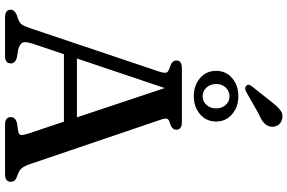

<svg xmlns="http://www.w3.org/2000/svg" viewBox="-209 -929 1138 760"><g transform="rotate(90 360.0 -549.0)"><path d="M231 -23Q231 0 202 0H48Q18.5 0 18.5 -23Q18.5 -37 39.5 -46.5L58.5 -53Q72 -58.5 78.2 -68.2Q84.5 -78 93.5 -105L264.5 -613.5Q270 -632 267 -639.5Q264 -647 247 -652Q219.5 -660 219.5 -677.5Q219.5 -700 249 -700H464Q493.5 -700 493.5 -677.5Q493.5 -660 466 -652Q453 -648.5 450.2 -641.8Q447.5 -635 452.5 -620L629 -100.5Q636.5 -77 646 -66Q655.5 -55 673.5 -49.5Q689 -44 694.2 -38.2Q699.5 -32.5 699.5 -23Q699.5 0 670 0H473Q443.5 0 443.5 -23Q443.5 -40 465.5 -47L502 -52.5Q514.5 -56 514.5 -65Q514.5 -74 508 -94.5L461.5 -233H194.5L154 -112.5Q145 -85 147.5 -72.8Q150 -60.5 174 -52.5L209 -46.5Q231 -39.5 231 -23ZM211.5 -284.5H444.5L328.5 -632ZM384 -1055.5Q401.5 -1078.5 417.5 -1090.5Q433.5 -1102.5 454 -1096Q470.5 -1091 477.5 -1076.8Q484.5 -1062.5 480.5 -1047.5Q476 -1032 462.8 -1021.8Q449.5 -1011.5 428 -1002.5L340 -952.5Q325.5 -947 318 -956.5Q314 -961.5 316.2 -967.2Q318.5 -973 322.5 -978ZM360.5 -747Q318.5 -747 289.5 -771.5Q260.5 -796 260.5 -835.5Q260.5 -874.5 289.5 -899Q318.5 -923.5 360.5 -923.5Q403 -923.5 432 -898.8Q461 -874 461 -835.5Q461 -796.5 432 -771.8Q403 -747 360.5 -747ZM361 -888.5Q341 -888.5 326.8 -873.8Q312.5 -859 312.5 -835.5Q312.5 -812.5 326.8 -797.2Q341 -782 361 -782Q381.5 -782 395.2 -797.2Q409 -812.5 409 -835.5Q409 -858.5 395.2 -873.5Q381.5 -888.5 361 -888.5Z"/></g></svg>

Font: Fraunces 9pt Soft
Style: Regular
Weight: 400
Version: Version 1.000;[0bf87f6ff]